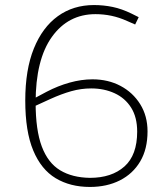

<svg xmlns="http://www.w3.org/2000/svg" viewBox="-20 -730 654 760"><path d="M336 10Q258 10 200.5 -24.5Q143 -59 111.5 -134.5Q80 -210 80 -332Q80 -454 114 -538Q148 -622 209 -666Q270 -710 352 -710Q390 -710 426 -702.5Q462 -695 501 -676L529 -662L515 -633L483 -647Q452 -661 421 -667.5Q390 -674 358 -674Q250 -674 185.5 -584Q121 -494 121 -324Q121 -215 145.5 -150Q170 -85 218 -56Q266 -27 336 -26Q422 -26 472.5 -71Q523 -116 523 -209Q523 -266 499 -304Q475 -342 433.5 -361Q392 -380 341 -380Q301 -380 262 -369Q223 -358 179 -338L109 -306L105 -335L165 -367Q209 -390 255.5 -403Q302 -416 346 -416Q408 -416 457 -390Q506 -364 535 -317.5Q564 -271 564 -210Q564 -140 535 -91Q506 -42 454.5 -16Q403 10 336 10Z"/></svg>

Font: REM Medium Thin
Style: Regular
Weight: 250
Version: Version 1.005;gftools[0.9.28]